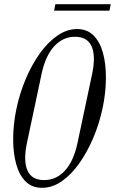

<svg xmlns="http://www.w3.org/2000/svg" viewBox="-20 -889 550 919"><path d="M181 10Q133 10 102.5 -20.5Q72 -51 57.5 -103.5Q43 -156 43 -222Q43 -295 59 -370Q75 -445 104 -513Q133 -581 171.5 -634.5Q210 -688 255.5 -719Q301 -750 349 -750Q397 -750 427.5 -719.5Q458 -689 472.5 -637Q487 -585 487 -519Q487 -446 471 -371Q455 -296 426 -228Q397 -160 358.5 -106Q320 -52 275 -21Q230 10 181 10ZM191 -27Q250 -27 291.5 -73Q333 -119 351 -205L421 -535Q439 -621 418.5 -667Q398 -713 339 -713Q281 -713 239 -667Q197 -621 179 -535L109 -205Q91 -119 111.5 -73Q132 -27 191 -27ZM239 -838 245 -869H510L504 -838Z"/></svg>

Font: Xanh Mono
Style: Italic
Weight: 400
Italic angle: -12°
Monospace: yes
Designer: Lam Bao, Duy Dao
Foundry: Yellow Type Foundry
Version: Version 3.101; ttfautohint (v1.8.3)